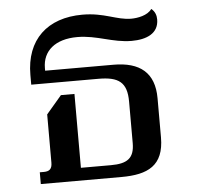

<svg xmlns="http://www.w3.org/2000/svg" viewBox="-45 -605 666 650"><g transform="rotate(-5 288.0 -279.5)"><path d="M68 0H342C432 0 487 -26 487 -122V-255C487 -342 438 -381 348 -381H116V-390C116 -448 159 -485 234 -485C301 -485 352 -456 417 -456C467 -456 509 -473 509 -521C509 -534 505 -548 492 -558C478 -537 443 -531 422 -531C372 -531 333 -559 258 -559C139 -559 65 -491 65 -371V-338H293C362 -338 390 -318 390 -252V-111C390 -59 365 -43 310 -43H208V-294H162L110 -233V-69C110 -47 100 -40 82 -40H68Z"/></g></svg>

Font: Noto Serif Thai Medium
Style: Regular
Weight: 500
Designer: Monotype Design Team
Foundry: Monotype Imaging Inc.
Version: Version 1.901;PS 001.901;hotconv 1.0.88;makeotf.lib2.5.64775